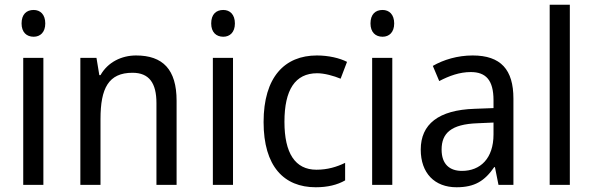

<svg xmlns="http://www.w3.org/2000/svg" viewBox="-20 -780 2501 810"><path d="M122 -738C92 -738 71 -720 71 -681C71 -644 92 -625 122 -625C150 -625 171 -644 171 -681C171 -719 150 -738 122 -738ZM163 -536H78V0H163Z M554 -546C493 -546 435 -518 404 -463H399L387 -536H319V0H404V-278C404 -408 438 -473 539 -473C609 -473 640 -430 640 -345V0H725V-355C725 -487 667 -546 554 -546Z M922 -738C892 -738 871 -720 871 -681C871 -644 892 -625 922 -625C950 -625 971 -644 971 -681C971 -719 950 -738 922 -738ZM963 -536H878V0H963Z M1312 10C1362 10 1403 0 1436 -19V-93C1401 -76 1362 -64 1315 -64C1225 -64 1180 -134 1180 -266C1180 -401 1225 -471 1318 -471C1349 -471 1388 -460 1417 -448L1444 -519C1413 -535 1366 -546 1317 -546C1181 -546 1092 -455 1092 -265C1092 -78 1178 10 1312 10Z M1594 -738C1564 -738 1543 -720 1543 -681C1543 -644 1564 -625 1594 -625C1622 -625 1643 -644 1643 -681C1643 -719 1622 -738 1594 -738ZM1635 -536H1550V0H1635Z M1974 -546C1910 -546 1851 -528 1806 -502L1833 -438C1875 -460 1919 -476 1966 -476C2029 -476 2062 -443 2062 -357V-324L1982 -321C1830 -316 1755 -256 1755 -149C1755 -49 1814 10 1906 10C1983 10 2025 -17 2065 -75H2068L2083 0H2146V-364C2146 -486 2093 -546 1974 -546ZM1994 -260 2062 -263V-213C2062 -111 2006 -59 1929 -59C1877 -59 1843 -87 1843 -149C1843 -218 1883 -256 1994 -260Z M2384 0V-760H2299V0Z"/></svg>

Font: Noto Sans Khmer UI SemiCondensed
Style: Regular
Weight: 400
Width: 4
Designer: Danh Hong and the Monotype Design Team
Foundry: Monotype Imaging Inc.
Version: Version 2.002